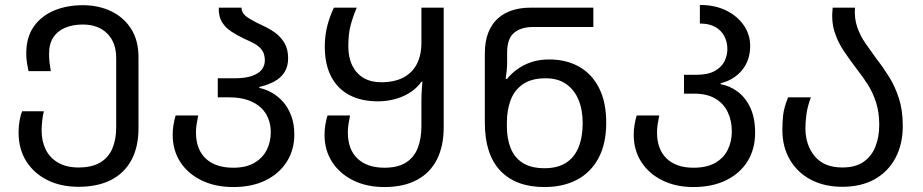

<svg xmlns="http://www.w3.org/2000/svg" viewBox="-20 -745 3725 775"><path d="M297 9Q225 9 170.5 -18.5Q116 -46 85.5 -95Q55 -144 55 -210Q55 -236 59 -258Q63 -280 69 -296H157Q153 -281 150.5 -259Q148 -237 148 -218Q148 -175 164.5 -141.5Q181 -108 214.5 -88.5Q248 -69 297 -69Q351 -69 384.5 -89Q418 -109 433.5 -145.5Q449 -182 449 -231V-511Q449 -574 412.5 -610Q376 -646 314 -646Q274 -646 243 -633Q212 -620 195 -594Q178 -568 178 -527Q178 -510 180 -492.5Q182 -475 185 -458H95Q92 -471 89 -490.5Q86 -510 86 -529Q86 -595 116.5 -638Q147 -681 198.5 -702.5Q250 -724 314 -724Q379 -724 430 -699Q481 -674 510 -627.5Q539 -581 539 -514V-227Q539 -152 510.5 -99Q482 -46 428 -18.5Q374 9 297 9Z M922 10Q849 10 793.5 -17Q738 -44 707.5 -91.5Q677 -139 677 -201Q677 -220 680 -239.5Q683 -259 689 -279H780Q776 -260 773.5 -243Q771 -226 771 -211Q771 -142 810.5 -105Q850 -68 922 -68Q973 -68 1006.5 -87.5Q1040 -107 1056.5 -139.5Q1073 -172 1073 -212Q1073 -241 1063 -266.5Q1053 -292 1032.5 -311Q1012 -330 980.5 -341Q949 -352 907 -352H859V-429H927Q970 -429 997 -438.5Q1024 -448 1036.5 -464Q1049 -480 1049 -501Q1049 -528 1036.5 -544Q1024 -560 1005 -570Q986 -580 965 -589Q938 -602 914 -617.5Q890 -633 876 -656Q862 -679 863 -714H955Q955 -691 979 -675Q1003 -659 1040 -642Q1065 -631 1088.5 -614.5Q1112 -598 1127.5 -572.5Q1143 -547 1143 -510Q1143 -476 1128 -453Q1113 -430 1087 -416Q1061 -402 1027 -394V-390Q1052 -385 1077 -371Q1102 -357 1122.5 -334Q1143 -311 1155.5 -278Q1168 -245 1168 -202Q1168 -140 1137.5 -92Q1107 -44 1052 -17Q997 10 922 10Z M1532 10Q1460 10 1405.5 -17Q1351 -44 1320.5 -91.5Q1290 -139 1290 -201Q1290 -220 1293 -239.5Q1296 -259 1302 -279H1393Q1389 -260 1386.5 -243Q1384 -226 1384 -211Q1384 -142 1423 -105Q1462 -68 1532 -68Q1585 -68 1618 -88.5Q1651 -109 1666 -147Q1681 -185 1681 -235V-337Q1681 -349 1681.5 -362.5Q1682 -376 1683 -389.5Q1684 -403 1685 -415H1681Q1655 -378 1608 -357Q1561 -336 1505 -336Q1438 -336 1390 -361.5Q1342 -387 1316.5 -436.5Q1291 -486 1291 -557Q1291 -602 1301.5 -642Q1312 -682 1328 -714H1420Q1405 -679 1395.5 -644Q1386 -609 1386 -558Q1386 -513 1402 -480.5Q1418 -448 1447.5 -430.5Q1477 -413 1518 -413Q1572 -413 1608 -432Q1644 -451 1662.5 -486.5Q1681 -522 1681 -573V-714H1771V-232Q1771 -155 1743.5 -101Q1716 -47 1662.5 -18.5Q1609 10 1532 10Z M2178 10Q2062 10 1999.5 -56Q1937 -122 1937 -250V-528Q1937 -578 1951 -613.5Q1965 -649 1990 -671Q2015 -693 2048 -703.5Q2081 -714 2119 -714H2375V-636H2131Q2083 -636 2055 -612.5Q2027 -589 2027 -533V-493Q2027 -476 2025 -457Q2023 -438 2021 -427H2027Q2044 -448 2068 -465.5Q2092 -483 2124 -494Q2156 -505 2197 -505Q2266 -505 2318 -475.5Q2370 -446 2398.5 -389Q2427 -332 2427 -250Q2427 -165 2396 -107Q2365 -49 2309 -19.5Q2253 10 2178 10ZM2178 -66Q2231 -66 2265 -88Q2299 -110 2315.5 -151Q2332 -192 2332 -248Q2332 -302 2315 -342.5Q2298 -383 2265 -406Q2232 -429 2183 -429Q2125 -429 2090.5 -405Q2056 -381 2041 -340.5Q2026 -300 2026 -250V-235Q2026 -185 2041.5 -146.5Q2057 -108 2090.5 -87Q2124 -66 2178 -66Z M2779 10Q2708 10 2653.5 -17Q2599 -44 2568.5 -91.5Q2538 -139 2538 -201Q2538 -220 2541 -239.5Q2544 -259 2550 -279H2641Q2637 -260 2634.5 -243Q2632 -226 2632 -211Q2632 -142 2671 -105Q2710 -68 2779 -68Q2832 -68 2866 -87Q2900 -106 2917 -139.5Q2934 -173 2934 -214Q2934 -258 2917.5 -292.5Q2901 -327 2867.5 -347Q2834 -367 2782 -367H2741V-443H2789Q2837 -443 2865 -458.5Q2893 -474 2904.5 -498Q2916 -522 2916 -547Q2916 -575 2904 -598.5Q2892 -622 2867.5 -636Q2843 -650 2805 -650V-725Q2866 -725 2911.5 -702.5Q2957 -680 2982.5 -642.5Q3008 -605 3008 -560Q3008 -501 2975 -461.5Q2942 -422 2889 -409V-405Q2925 -399 2957 -375.5Q2989 -352 3008.5 -310.5Q3028 -269 3028 -209Q3028 -143 2997.5 -94Q2967 -45 2911 -17.5Q2855 10 2779 10Z M3380 9Q3308 9 3253.5 -19.5Q3199 -48 3168.5 -100Q3138 -152 3138 -220Q3138 -250 3141 -279.5Q3144 -309 3161 -352H3253Q3239 -314 3235 -282.5Q3231 -251 3231 -228Q3231 -160 3268.5 -114.5Q3306 -69 3380 -69Q3433 -69 3465.5 -91.5Q3498 -114 3513.5 -153Q3529 -192 3529 -241Q3529 -291 3516.5 -330.5Q3504 -370 3483.5 -402.5Q3463 -435 3440 -464Q3412 -501 3387 -537.5Q3362 -574 3348.5 -617Q3335 -660 3341 -714H3431Q3428 -671 3440 -636Q3452 -601 3473.5 -570Q3495 -539 3519 -506Q3545 -473 3569 -434.5Q3593 -396 3608.5 -348Q3624 -300 3624 -237Q3624 -163 3594.5 -107.5Q3565 -52 3510.5 -21.5Q3456 9 3380 9Z"/></svg>

Font: Noto Sans Ambassadori
Style: Regular
Weight: 400
Designer: Monotype Design Team
Foundry: Monotype Imaging Inc.
Version: Version 2.013